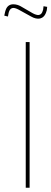

<svg xmlns="http://www.w3.org/2000/svg" viewBox="-49 -875 240 895"><path d="M89 0V-679H71V0ZM169 -827 171 -843 154 -846 152 -830C151 -828 151 -827 150 -824C145 -806 133 -805 129 -805C124 -805 115 -807 104 -813L47 -846C38 -851 26 -855 13 -855C-1 -855 -16 -849 -23 -827C-24 -823 -26 -818 -26 -816L-29 -802L-12 -798L-9 -814C-8 -817 -8 -819 -7 -821C-3 -833 5 -838 13 -838C18 -838 27 -836 38 -830L96 -798C111 -789 124 -788 129 -788C160 -788 166 -818 169 -827Z"/></svg>

Font: Rawengulk
Style: Light
Weight: 300
Version: Version 0.9